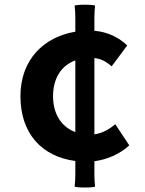

<svg xmlns="http://www.w3.org/2000/svg" viewBox="-20 -768 630 836"><path d="M391 -432V-515C417 -513 442 -501 466 -479L534 -570C500 -603 451 -629 391 -634V-689C391 -707 392 -730 394 -743C391 -749 308 -749 305 -743C307 -729 308 -707 308 -687V-630C171 -607 69 -509 69 -349C69 -186 163 -86 308 -67V-11C308 8 307 31 305 44C308 50 391 50 394 44C392 31 391 8 391 -11V-66C444 -73 499 -95 543 -135L482 -227C458 -207 427 -188 391 -183V-349ZM308 -271V-193C246 -216 211 -273 211 -349C211 -425 245 -482 308 -505V-349Z"/></svg>

Font: GenSekiGothic2 TW B
Style: Regular
Weight: 700
Version: Version 2.100;PS 2.1;hotconv 16.6.51;makeotf.lib2.5.65220 DE